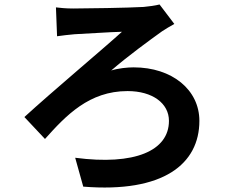

<svg xmlns="http://www.w3.org/2000/svg" viewBox="-20 -786 1040 858"><path d="M230 -753 235 -624C256 -627 288 -631 313 -633C361 -635 472 -643 525 -644C447 -573 210 -374 89 -263L181 -165C275 -270 378 -379 550 -379C662 -379 735 -324 735 -246C735 -112 582 -46 316 -81L352 48C711 77 871 -54 871 -246C871 -384 750 -485 577 -485C550 -485 509 -481 477 -471C552 -536 647 -605 704 -646C718 -655 740 -669 759 -679L693 -766C674 -761 644 -757 622 -755C556 -751 359 -748 307 -748C273 -748 247 -751 230 -753Z"/></svg>

Font: Noto Sans Mono CJK JP Bold
Style: Regular
Weight: 700
Designer: Ryoko NISHIZUKA (kana & ideographs); Paul D. Hunt (Latin, Greek & Cyrillic); Wenlong ZHANG (bopomofo); Sandoll Communica
Foundry: Adobe Systems Incorporated
Version: Version 1.004;PS 1.004;hotconv 1.0.82;makeotf.lib2.5.63406